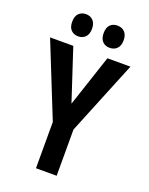

<svg xmlns="http://www.w3.org/2000/svg" viewBox="-165 -989 831 1073"><g transform="rotate(20 250.0 -452.5)"><path d="M187 0V-275L11 -714H149L250 -407L352 -714H489L310 -275V0ZM343 -773Q316 -773 300 -790Q284 -807 284 -839Q284 -872 300 -888.5Q316 -905 343 -905Q370 -905 386.5 -888Q403 -871 403 -839Q403 -807 386.5 -790Q370 -773 343 -773ZM156 -773Q130 -773 113.5 -789.5Q97 -806 97 -839Q97 -872 113.5 -888.5Q130 -905 156 -905Q182 -905 198.5 -888Q215 -871 215 -839Q215 -807 198.5 -790Q182 -773 156 -773Z"/></g></svg>

Font: Noto Sans Mono ExtraCondensed
Style: Bold
Weight: 700
Width: 2
Designer: Monotype Design Team
Foundry: Monotype Imaging Inc.
Version: Version 2.014